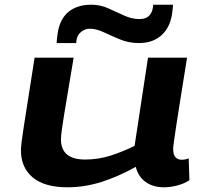

<svg xmlns="http://www.w3.org/2000/svg" viewBox="-20 -786 874 816"><path d="M267 10Q169 10 119 -32Q69 -74 69 -147Q69 -152 69.5 -160Q70 -168 72.5 -188.5Q75 -209 81.5 -250.5Q88 -292 99 -362Q110 -432 127 -541H293Q278 -451 268 -391.5Q258 -332 252 -295.5Q246 -259 243.5 -239.5Q241 -220 240 -210.5Q239 -201 239 -194Q239 -108 342 -108Q397 -108 448 -124Q499 -140 552 -166L609 -541H775Q758 -433 746.5 -363Q735 -293 729 -251.5Q723 -210 720 -190Q717 -170 716.5 -163.5Q716 -157 716 -154Q716 -128 726 -117.5Q736 -107 753 -107Q757 -107 764.5 -108Q772 -109 782 -113L785 -20Q762 -5 732.5 2.5Q703 10 677 10Q630 10 598.5 -13Q567 -36 557 -77Q484 -36 412 -13Q340 10 267 10ZM221 -603Q221 -614 222.5 -624.5Q224 -635 225 -644Q234 -705 271 -735.5Q308 -766 368 -766Q406 -766 440.5 -750.5Q475 -735 507.5 -720Q540 -705 573 -705Q599 -705 612.5 -718Q626 -731 629 -750Q631 -758 631 -766H715Q715 -755 713.5 -744.5Q712 -734 711 -725Q702 -668 665.5 -635.5Q629 -603 570 -603Q527 -603 490 -618.5Q453 -634 421 -649Q389 -664 362 -664Q342 -664 325.5 -651Q309 -638 306 -619Q304 -611 304 -603Z"/></svg>

Font: Georama Extra Expanded SemiBold
Style: Italic
Weight: 600
Width: 8
Italic angle: -9°
Designer: Jean-Baptiste Levee
Foundry: Production Type
Version: Version 1.000